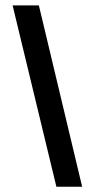

<svg xmlns="http://www.w3.org/2000/svg" viewBox="-20 -708 360 728"><path d="M291.5 0H193.8L27.8 -687.5H127.4Z"/></svg>

Font: Paytone One
Style: Regular
Weight: 400
Designer: vernon adams
Foundry: vernon adams
Version: 1.000